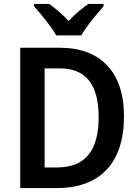

<svg xmlns="http://www.w3.org/2000/svg" viewBox="-20 -957 705 977"><path d="M266 -777H394C418 -822 474 -887 507 -925V-937H430C397 -914 363 -887 329 -850C297 -885 261 -915 231 -937H153V-925C188 -886 242 -821 266 -777ZM611 -366C611 -593 488 -714 286 -714H83V0H269C487 0 611 -125 611 -366ZM482 -361C482 -191 414 -105 271 -105H207V-609H285C413 -609 482 -531 482 -361Z"/></svg>

Font: Noto Sans Devanagari UI SemiCondensed SemiBold
Style: Regular
Weight: 600
Width: 4
Designer: Jelle Bosma - Monotype Design Team
Foundry: Monotype Imaging Inc.
Version: Version 2.004